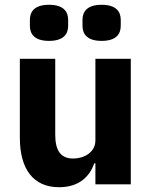

<svg xmlns="http://www.w3.org/2000/svg" viewBox="-20 -771 636 803"><path d="M185 -600C245 -600 265 -628 265 -663V-688C265 -723 245 -751 185 -751C125 -751 105 -723 105 -688V-663C105 -628 125 -600 185 -600ZM405 -600C465 -600 485 -628 485 -663V-688C485 -723 465 -751 405 -751C345 -751 325 -723 325 -688V-663C325 -628 345 -600 405 -600ZM379 0H527V-525H379V-184C379 -134 332 -108 286 -108C232 -108 211 -144 211 -208V-525H63V-195C63 -63 120 12 227 12C313 12 356 -35 374 -88H379Z"/></svg>

Font: IBM Plex Devanagari
Style: Bold
Weight: 700
Designer: Mike Abbink, Paul van der Laan, Pieter van Rosmalen, Erin McLaughlin
Foundry: Bold Monday
Version: Version 1.0